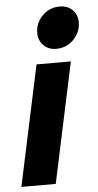

<svg xmlns="http://www.w3.org/2000/svg" viewBox="-54 -801 425 835"><g transform="rotate(-5 158.0 -383.5)"><path d="M5 0 117 -525H267L155 0ZM132 -660Q132 -704 163 -735.5Q194 -767 239 -767Q274 -767 295 -745.5Q316 -724 316 -692Q316 -649 285 -617Q254 -585 209 -585Q174 -585 153 -607Q132 -629 132 -660Z"/></g></svg>

Font: Radio Canada
Style: Italic
Weight: 400
Italic angle: -12°
Designer: Charles Daoud, Etienne Aubert Bonn, Alexandre Saumier Demers, Jacques Le Bailly
Foundry: Radio-Canada
Version: Version 2.104;gftools[0.9.28.dev5+ged2979d]